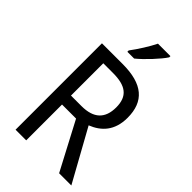

<svg xmlns="http://www.w3.org/2000/svg" viewBox="-280 -1033 1122 1122"><g transform="rotate(45 281.5 -472.0)"><path d="M424 -934V-944H321C299 -899 261 -839 228 -795V-784H284C329 -820 399 -895 424 -934ZM259 -714H88V0H176V-296H292L448 0H549L372 -320C446 -349 502 -405 502 -512C502 -647 425 -714 259 -714ZM256 -637C362 -637 412 -600 412 -508C412 -417 364 -370 263 -370H176V-637Z"/></g></svg>

Font: Noto Sans Thai Looped SemiCondensed
Style: Regular
Weight: 400
Width: 4
Designer: Sasikarn Vongin, Ben Mitchell
Foundry: The Fontpad Ltd
Version: Version 1.001